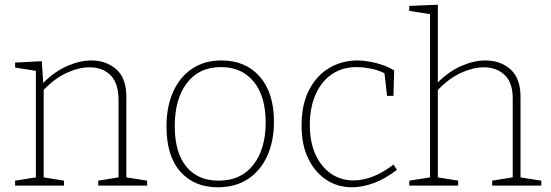

<svg xmlns="http://www.w3.org/2000/svg" viewBox="-20 -786 2334 813"><path d="M44 0V-21L132 -35V-486L44 -500V-521L157 -527L163 -435Q212 -484 265.5 -507Q319 -530 366 -530Q432 -530 474.5 -490.5Q517 -451 515 -369V-35L603 -21V0H396V-21L482 -35V-361Q482 -433 448.5 -467Q415 -501 359 -501Q314 -501 262.5 -477.5Q211 -454 165 -405V-35L251 -21V0Z M918 -530Q1020 -530 1080 -461.5Q1140 -393 1140 -271Q1140 -188 1111.5 -125.5Q1083 -63 1030 -28Q977 7 902 7Q802 7 743.5 -59.5Q685 -126 685 -250Q685 -335 713.5 -398Q742 -461 794 -495.5Q846 -530 918 -530ZM916 -502Q823 -502 771.5 -434.5Q720 -367 720 -252Q720 -140 769 -80.5Q818 -21 905 -21Q1001 -21 1053 -88.5Q1105 -156 1105 -267Q1105 -378 1054.5 -440Q1004 -502 916 -502Z M1470 7Q1410 7 1362 -24.5Q1314 -56 1285.5 -114Q1257 -172 1257 -254Q1257 -345 1289.5 -406.5Q1322 -468 1375.5 -499Q1429 -530 1494 -530Q1526 -530 1569 -520Q1612 -510 1649 -488L1646 -380H1619L1608 -476Q1577 -491 1545 -496.5Q1513 -502 1490 -502Q1431 -502 1386.5 -472.5Q1342 -443 1317 -387.5Q1292 -332 1292 -257Q1292 -183 1316.5 -130.5Q1341 -78 1382.5 -50Q1424 -22 1477 -22Q1516 -22 1559 -38.5Q1602 -55 1646 -89L1661 -67Q1612 -29 1563 -11Q1514 7 1470 7Z M1713 0V-21L1801 -35V-726L1713 -740V-761L1834 -766V-437Q1882 -485 1935 -507.5Q1988 -530 2035 -530Q2101 -530 2143.5 -490.5Q2186 -451 2184 -369V-35L2272 -21V0H2064V-21L2151 -35V-361Q2153 -433 2118.5 -467Q2084 -501 2028 -501Q1984 -501 1933 -478Q1882 -455 1834 -405V-35L1920 -21V0Z"/></svg>

Font: Bitter ExtraLight
Style: Regular
Weight: 200
Designer: Sol Matas, and Bitter project Authors
Foundry: Sol Matas
Version: Version 2.001